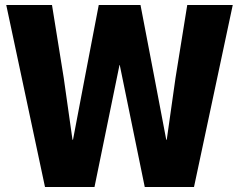

<svg xmlns="http://www.w3.org/2000/svg" viewBox="-20 -748 957 768"><path d="M5 -728H188L235 -436L270 -189H272L319 -436L375 -728H542L598 -436L645 -189H647L682 -436L729 -728H911L756 0H559L459 -488H458L358 0H160Z"/></svg>

Font: Murecho Thin
Style: Bold
Weight: 700
Version: Version 1.010